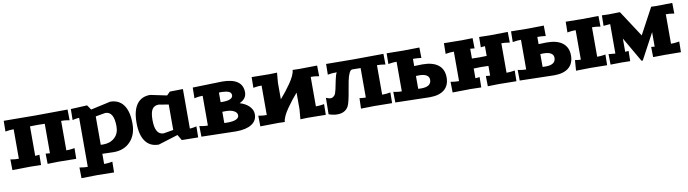

<svg xmlns="http://www.w3.org/2000/svg" viewBox="-35 -1339 8277 2310"><g transform="rotate(-10 4104.0 -184.5)"><path d="M18.1 -129.9 42 -126Q73.2 -120.1 120.1 -120.1V-480Q73.2 -480 42 -474.1L18.1 -470.2L20 -601.1L410.2 -598.1L799.8 -601.1L801.8 -470.2L777.8 -474.1Q746.6 -480 700.2 -480V-120.1Q746.6 -120.1 777.8 -126L801.8 -129.9L799.8 1L580.1 -2L450.2 1L448.2 -125L472.2 -122.1Q498 -120.1 500 -120.1V-480Q492.2 -480 458.5 -481Q424.8 -481.9 411.1 -481.9Q397.5 -481.9 362.8 -481Q328.1 -480 319.8 -480V-120.1Q322.3 -120.1 348.1 -122.1L372.1 -125L370.1 1L240.2 -2L20 1Z M819.8 109.9 843.8 113.8Q877.4 120.1 919.9 120.1V-479Q899.9 -479 863.8 -472.2L837.9 -465.8L839.8 -600.1L1040 -609.9L1079.6 -551.8L1320.8 -605Q1427.2 -605 1483.6 -526.6Q1540 -448.2 1540 -299.8Q1540 -163.1 1463.1 -81.5Q1386.2 0 1259.8 0L1119.6 -3.9V120.1Q1164.1 120.1 1197.8 113.8L1221.7 109.9L1219.7 241.2L1020 237.8L821.8 241.2ZM1119.6 -113.8 1149.9 -112.8Q1235.4 -112.8 1290 -162.6Q1344.7 -212.4 1344.7 -299.8Q1344.7 -481.9 1239.7 -481.9L1119.6 -460.9Z M1589.4 -299.8Q1589.4 -448.7 1645.3 -525.4Q1701.2 -602.1 1808.1 -602.1L2009.3 -560.1L2049.3 -600.1L2209.5 -603V-120.1Q2229 -120.1 2265.1 -127L2291.5 -132.8L2289.6 2L2089.4 -1L2049.3 -69.8L1808.1 4.9Q1701.7 4.9 1645.5 -73.2Q1589.4 -151.4 1589.4 -299.8ZM1784.2 -299.8Q1784.2 -118.2 1889.2 -118.2L2009.3 -138.2V-449.2L1889.2 -469.2Q1835.9 -469.2 1810.1 -430.4Q1784.2 -391.6 1784.2 -299.8Z M2327.1 -130.9 2353 -125Q2389.2 -118.2 2429.2 -118.2V-481.9Q2389.2 -481.9 2353 -475.1L2327.1 -469.2L2329.1 -600.1L2689 -609.9Q2811.5 -609.9 2875.2 -566.2Q2939 -522.5 2939 -435.1Q2939 -356 2852.1 -316.9Q2924.8 -295.4 2967 -251.7Q3009.3 -208 3009.3 -154.8Q3009.3 -76.2 2942.1 -33.2Q2875 9.8 2749 9.8L2329.1 0ZM2628.9 -113.8 2668.9 -112.8Q2737.3 -112.8 2773.2 -129.2Q2809.1 -145.5 2809.1 -176.8Q2809.1 -209.5 2772 -230.7Q2734.9 -252 2668.9 -252L2628.9 -251ZM2628.9 -369.1 2654.3 -368.2Q2715.3 -368.2 2747.3 -383.5Q2779.3 -398.9 2779.3 -428.2Q2779.3 -460.4 2746.3 -473.6Q2713.4 -486.8 2644 -486.8L2628.9 -485.8Z M3046.9 -129.9 3070.8 -126Q3102.1 -120.1 3148.9 -120.1V-480Q3102.1 -480 3070.8 -474.1L3046.9 -470.2L3048.8 -601.1L3269 -598.1L3358.9 -601.1Q3358.9 -580.6 3353.8 -540.3Q3348.6 -500 3348.6 -480V-276.9Q3383.8 -316.9 3414.6 -356Q3445.3 -395 3477.8 -441.7Q3510.3 -488.3 3529.5 -530Q3548.8 -571.8 3548.8 -600.1L3628.9 -598.1L3848.6 -601.1L3850.6 -470.2L3826.7 -474.1Q3795.4 -480 3749 -480V-120.1Q3795.4 -120.1 3826.7 -126L3850.6 -129.9L3848.6 1L3628.9 -2L3538.6 1Q3538.6 -19.5 3543.7 -59.8Q3548.8 -100.1 3548.8 -120.1V-323.2Q3513.7 -283.2 3482.9 -244.1Q3452.1 -205.1 3419.7 -158.4Q3387.2 -111.8 3367.9 -70.1Q3348.6 -28.3 3348.6 0L3269 -2L3048.8 1Z M3882.8 0 3885.7 -200.2Q3890.6 -198.7 3900.4 -195.1Q3910.2 -191.4 3915.5 -189.7Q3920.9 -188 3928.5 -186.5Q3936 -185.1 3941.9 -185.1Q3966.3 -185.1 3988.8 -209Q4004.4 -226.1 4015.9 -279.3Q4027.3 -332.5 4039.3 -392.6Q4051.3 -452.6 4066.9 -480Q4010.3 -480 3980.5 -474.1L3956.5 -470.2L3958.5 -601.1L4288.6 -598.1L4658.7 -601.1L4660.6 -470.2L4636.7 -474.1Q4605.5 -480 4558.6 -480V-120.1Q4605.5 -120.1 4636.7 -126L4660.6 -129.9L4658.7 1L4438.5 -2L4278.8 1L4282.7 -126L4306.6 -123Q4327.6 -120.1 4358.9 -120.1V-480Q4357.4 -480 4318.4 -481Q4279.3 -481.9 4257.8 -481.9Q4235.8 -481.9 4218.8 -445.8Q4201.7 -409.7 4190.4 -353.5Q4179.2 -297.4 4169.7 -238.8Q4160.2 -180.2 4147.7 -125.7Q4135.3 -71.3 4121.6 -47.9Q4081.1 20 3987.8 20Q3937.5 20 3882.8 0Z M4696.3 -130.9 4722.2 -125Q4758.3 -118.2 4798.3 -118.2V-480Q4751.5 -480 4720.2 -474.1L4696.3 -470.2L4698.2 -601.1L4898.4 -598.1L5098.1 -601.1L5100.1 -473.1L5076.2 -476.1Q5041.5 -480 4998 -480V-392.1L5098.1 -395Q5224.6 -395 5291.5 -342.3Q5358.4 -289.6 5358.4 -189.9Q5358.4 -92.8 5296.6 -41.5Q5234.9 9.8 5118.2 9.8L4698.2 0ZM4998 -113.8 5038.1 -112.8Q5096.7 -112.8 5127.4 -134Q5158.2 -155.3 5158.2 -196.8Q5158.2 -233.4 5127.4 -252.7Q5096.7 -272 5038.1 -272L4998 -271Z M5396 -129.9 5419.9 -126Q5451.2 -120.1 5498 -120.1V-480Q5451.2 -480 5419.9 -474.1L5396 -470.2L5397.9 -601.1L5618.2 -598.1L5748 -601.1L5750 -475.1L5726.1 -478Q5700.2 -480 5697.8 -480V-360.8Q5781.7 -358.9 5788.1 -358.9Q5793.9 -358.9 5877.9 -360.8V-480Q5876 -480 5850.1 -478L5826.2 -475.1L5828.1 -601.1L5958 -598.1L6177.7 -601.1L6179.7 -470.2L6155.8 -474.1Q6124.5 -480 6078.1 -480V-120.1Q6124.5 -120.1 6155.8 -126L6179.7 -129.9L6177.7 1L5958 -2L5828.1 1L5826.2 -125L5850.1 -122.1Q5876 -120.1 5877.9 -120.1V-238.8Q5860.8 -239.3 5840.8 -239.7Q5820.8 -240.2 5807.9 -240.7Q5794.9 -241.2 5788.1 -241.2Q5781.2 -241.2 5768.3 -240.7Q5755.4 -240.2 5735.1 -239.7Q5714.8 -239.3 5697.8 -238.8V-120.1Q5700.2 -120.1 5726.1 -122.1L5750 -125L5748 1L5618.2 -2L5397.9 1Z M6215.8 -130.9 6241.7 -125Q6277.8 -118.2 6317.9 -118.2V-480Q6271 -480 6239.7 -474.1L6215.8 -470.2L6217.8 -601.1L6418 -598.1L6617.7 -601.1L6619.6 -473.1L6595.7 -476.1Q6561 -480 6517.6 -480V-392.1L6617.7 -395Q6744.1 -395 6811 -342.3Q6877.9 -289.6 6877.9 -189.9Q6877.9 -92.8 6816.2 -41.5Q6754.4 9.8 6637.7 9.8L6217.8 0ZM6517.6 -113.8 6557.6 -112.8Q6616.2 -112.8 6647 -134Q6677.7 -155.3 6677.7 -196.8Q6677.7 -233.4 6647 -252.7Q6616.2 -272 6557.6 -272L6517.6 -271ZM6883.8 -470.2 6885.7 -601.1 7085.9 -598.1 7285.6 -601.1 7287.6 -470.2 7263.7 -474.1Q7232.4 -480 7185.5 -480V-120.1Q7232.4 -120.1 7263.7 -126L7287.6 -129.9L7285.6 1L7085.9 -2L6905.8 1L6915.5 -127L6938 -124Q6963.9 -120.1 6985.8 -120.1V-480Q6939 -480 6907.7 -474.1Z M7325.7 -127.9 7349.6 -125Q7392.6 -120.1 7407.7 -120.1V-480Q7392.6 -480 7349.6 -475.1L7325.7 -472.2L7327.6 -601.1L7407.7 -598.1L7547.9 -601.1L7757.8 -279.8L7929.7 -600.1L7987.8 -598.1L8187.5 -601.1L8189.5 -470.2L8165.5 -474.1Q8134.3 -480 8087.4 -480V-120.1Q8134.3 -120.1 8165.5 -126L8189.5 -129.9L8187.5 1L7987.8 -1L7847.7 1L7845.7 -124L7863.8 -122.1Q7883.3 -120.1 7887.7 -120.1V-296.9L7717.8 20H7702.6L7527.8 -282.2V-120.1Q7532.2 -120.1 7551.8 -122.1L7569.8 -124L7567.4 1L7467.8 -1L7327.6 1Z"/></g></svg>

Font: Zantroke
Style: Regular
Weight: 500
Foundry: gluk
Version: Version 0.36